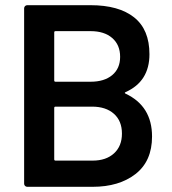

<svg xmlns="http://www.w3.org/2000/svg" viewBox="-20 -720 662 740"><path d="M464 -359Q566 -311 566 -194Q566 -99 502.5 -49.5Q439 0 337 0H85Q80 0 76.5 -3.5Q73 -7 73 -12V-688Q73 -693 76.5 -696.5Q80 -700 85 -700H329Q438 -700 497 -653Q556 -606 556 -511Q556 -406 464 -365Q458 -362 464 -359ZM189 -595V-410Q189 -405 194 -405H329Q382 -405 412.5 -430.5Q443 -456 443 -501Q443 -547 412.5 -573.5Q382 -600 329 -600H194Q189 -600 189 -595ZM450 -205Q450 -254 419 -281.5Q388 -309 335 -309H194Q189 -309 189 -304V-106Q189 -101 194 -101H337Q389 -101 419.5 -129Q450 -157 450 -205Z"/></svg>

Font: Amber EN SemiBold
Style: Regular
Weight: 600
Designer: Jeremy Tribby
Foundry: Tribby Type
Version: Version 1.408 November 24, 2021